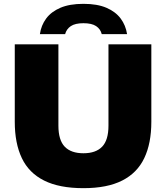

<svg xmlns="http://www.w3.org/2000/svg" viewBox="-20 -971 866 1001"><path d="M415 10Q289 10 209.8 -29.8Q130.5 -69.5 93.8 -146.8Q57 -224 57 -336V-740H284.5V-316Q284.5 -240.5 317.5 -206.2Q350.5 -172 415 -172Q479.5 -172 512.5 -206.2Q545.5 -240.5 545.5 -316V-740H769V-336Q769 -224 732.2 -146.8Q695.5 -69.5 617.2 -29.8Q539 10 415 10ZM188 -793Q194.5 -839 220.8 -874.5Q247 -910 295 -930.5Q343 -951 415 -951Q487 -951 534.8 -930.5Q582.5 -910 609 -874.5Q635.5 -839 642.5 -793H510.5Q504 -819.5 481.2 -834.8Q458.5 -850 415 -850Q372 -850 349.2 -834.8Q326.5 -819.5 319.5 -793Z"/></svg>

Font: Encode Sans SemiExpanded Black
Style: Regular
Weight: 900
Width: 6
Designer: Multiple Designers
Foundry: Impallari Type
Version: Version 3.002